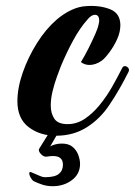

<svg xmlns="http://www.w3.org/2000/svg" viewBox="-20 -452 465 662"><path d="M173 16Q118 16 79 -13.5Q40 -43 40 -103Q40 -149 58.5 -202Q77 -255 107.5 -303.5Q138 -352 175 -384Q198 -404 225 -417Q252 -430 279 -431Q325 -434 360 -420Q395 -406 395 -365Q395 -355 392.5 -342.5Q390 -330 383 -315Q373 -293 357.5 -272Q342 -251 331 -243Q320 -235 309 -231.5Q298 -228 289 -228Q279 -228 271.5 -231Q264 -234 259 -238Q272 -259 285 -285Q298 -311 308 -333.5Q318 -356 320 -368Q321 -372 321.5 -375Q322 -378 322 -381Q322 -401 307 -401Q295 -401 281 -384Q256 -356 233 -314Q210 -272 190 -224Q185 -211 176.5 -188Q168 -165 161.5 -138.5Q155 -112 155 -88Q155 -61 167.5 -42.5Q180 -24 213 -24Q245 -24 272.5 -42.5Q300 -61 324 -90.5Q348 -120 367 -153.5Q386 -187 401 -217Q404 -224 411 -224Q417 -224 422 -218Q427 -212 423 -204Q409 -176 392.5 -147Q376 -118 357 -90Q325 -42 279 -13Q233 16 173 16ZM162 190Q142 190 125.5 184.5Q109 179 95 172Q90 168 85.5 160Q81 152 81 145.5Q81 139 88 142Q110 151 118.5 155Q127 159 135 159Q169 159 183 147.5Q197 136 197 116Q197 86 163 86Q152 86 142 88Q131 90 121 79Q111 68 115 61L151 3Q157 0 168 0Q179 0 182 3L153 53Q159 49 170 46Q181 43 193 43Q217 43 230.5 54.5Q244 66 250 82.5Q256 99 256 113Q256 148 228 169Q200 190 162 190Z"/></svg>

Font: Praise
Style: Regular
Weight: 400
Designer: Robert E. Leuschke
Foundry: Robert E. Leuschke
Version: Version 1.100; ttfautohint (v1.8.3)